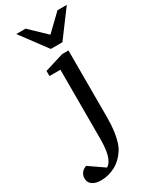

<svg xmlns="http://www.w3.org/2000/svg" viewBox="-317 -784 876 1077"><g transform="rotate(-30 121.5 -245.5)"><path d="M202.1 -64Q202.1 -41.5 200.7 -14.9Q199.2 11.7 195.1 38.6Q190.9 65.4 183.3 90.8Q175.8 116.2 163.1 136.2Q132.3 183.6 88.4 206.3Q44.4 229 -2.9 229Q-18.6 229 -32.2 225.8Q-45.9 222.7 -56.4 215.8Q-66.9 209 -73 198.5Q-79.1 188 -79.1 173.8Q-79.1 161.1 -75.2 151.6Q-71.3 142.1 -65.2 135Q-59.1 127.9 -51.3 123.3Q-43.5 118.7 -36.1 116.2L61 183.1Q74.7 175.3 84 159.9Q93.3 144.5 98.9 123.3Q104.5 102.1 106.7 75.9Q108.9 49.8 108.9 21V-422.9H38.1V-456.1L161.1 -494.1H202.1ZM195.8 -550.8H120.6L-5.4 -720.2H54.7L158.7 -621.1L261.7 -720.2H321.8Z"/></g></svg>

Font: Charis SIL Phon
Style: Regular
Weight: 400
Foundry: SIL International
Version: Version 5.000